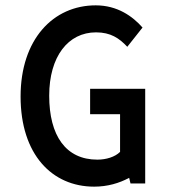

<svg xmlns="http://www.w3.org/2000/svg" viewBox="-20 -686 635 718"><path d="M523 0V-354H317V-259H429V-118C410 -99 377 -89 344 -89C226 -89 164 -179 164 -328C164 -475 235 -565 339 -565C394 -565 426 -543 456 -511L513 -583C476 -625 419 -666 338 -666C179 -666 57 -539 57 -325C57 -108 175 12 332 12C382 12 426 -1 463 -21L468 0Z"/></svg>

Font: Falling Sky
Style: Condensed
Weight: 400
Designer: Paul D. Hunt
Foundry: Adobe Systems Incorporated
Version: Version 1.02